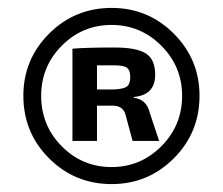

<svg xmlns="http://www.w3.org/2000/svg" viewBox="-20 -723 563 485"><path d="M262 -703Q354 -703 419 -638Q484 -573 484 -481Q484 -388 419 -323Q354 -258 262 -258Q169 -258 104 -323Q39 -388 39 -481Q39 -573 104 -638Q169 -703 262 -703ZM262 -301Q335 -301 387.5 -353.5Q440 -406 440 -481Q440 -555 387.5 -607.5Q335 -660 262 -660Q188 -660 136 -607.5Q84 -555 84 -481Q84 -406 136 -353.5Q188 -301 262 -301ZM318 -478V-476Q350 -472 358 -439L382 -367H315L296 -437Q288 -456 266 -456H225V-367H163V-600Q196 -603 269 -603Q325 -603 348.5 -588Q372 -573 372 -534Q372 -483 318 -478ZM225 -497H267Q292 -498 300.5 -504.5Q309 -511 309 -528Q309 -546 300.5 -552Q292 -558 267 -558H225Z"/></svg>

Font: Exo 2.0
Style: Bold
Weight: 700
Designer: Natanael Gama
Version: Version 1.001;PS 001.001;hotconv 1.0.70;makeotf.lib2.5.58329